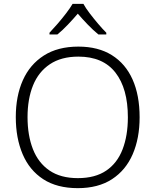

<svg xmlns="http://www.w3.org/2000/svg" viewBox="-20 -967 808 997"><path d="M705 -358Q705 -249 669 -166Q633 -83 561.5 -36.5Q490 10 384 10Q276 10 204.5 -36.5Q133 -83 97.5 -166.5Q62 -250 62 -359Q62 -468 98.5 -550Q135 -632 207.5 -678.5Q280 -725 387 -725Q490 -725 561 -680.5Q632 -636 668.5 -554Q705 -472 705 -358ZM123 -359Q123 -264 151 -192.5Q179 -121 237 -81.5Q295 -42 384 -42Q474 -42 531.5 -81Q589 -120 616.5 -191.5Q644 -263 644 -358Q644 -507 579.5 -590Q515 -673 387 -673Q298 -673 239 -633.5Q180 -594 151.5 -523.5Q123 -453 123 -359ZM413 -947Q425 -925 446 -897.5Q467 -870 490 -843Q513 -816 532 -797V-788H491Q464 -810 436 -839Q408 -868 384 -896Q360 -868 332.5 -839Q305 -810 278 -788H237V-797Q256 -817 279 -843.5Q302 -870 323 -897.5Q344 -925 357 -947Z"/></svg>

Font: RS Noto Sans Light
Style: Regular
Weight: 300
Designer: Monotype Design Team
Foundry: Monotype Imaging Inc.
Version: Version 3.10